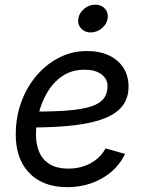

<svg xmlns="http://www.w3.org/2000/svg" viewBox="-20 -771 616 803"><path d="M261.2 11.7Q193.8 11.7 145.8 -14.6Q97.7 -41 71.8 -90.3Q45.9 -139.6 45.9 -208.5Q45.9 -280.3 68.8 -343.5Q91.8 -406.7 132.8 -454.8Q173.8 -502.9 227.8 -530.3Q281.7 -557.6 343.8 -557.6Q396.5 -557.6 435.5 -539.3Q474.6 -521 496.1 -487.5Q517.6 -454.1 517.6 -408.7Q517.6 -362.8 493.9 -330.3Q470.2 -297.9 420.4 -277.3Q370.6 -256.8 292.7 -247.3Q214.8 -237.8 106.9 -237.8L118.7 -304.2Q208 -304.2 268.1 -309.3Q328.1 -314.5 363.5 -326.7Q398.9 -338.9 414.3 -359.4Q429.7 -379.9 429.7 -410.6Q429.7 -441.9 403.6 -460.7Q377.4 -479.5 335 -479.5Q279.8 -479.5 241 -452.9Q202.1 -426.3 177.7 -384.5Q153.3 -342.8 141.8 -296.1Q130.4 -249.5 130.4 -209Q130.4 -168.9 143.6 -136.5Q156.7 -104 186.8 -85Q216.8 -65.9 266.6 -65.9Q318.8 -65.9 359.6 -88.6Q400.4 -111.3 421.4 -150.4L502.9 -127.4Q472.7 -63 407.5 -25.6Q342.3 11.7 261.2 11.7ZM358.9 -635.3Q334 -635.3 318.8 -652.3Q303.7 -669.4 307.6 -693.4Q311.5 -717.8 332.5 -734.6Q353.5 -751.5 378.4 -751.5Q403.8 -751.5 418.9 -734.6Q434.1 -717.8 430.2 -693.4Q426.3 -669.4 405.3 -652.3Q384.3 -635.3 358.9 -635.3Z"/></svg>

Font: Inter
Style: Italic
Weight: 400
Italic angle: -9.3988°
Designer: Rasmus Andersson
Foundry: rsms
Version: Version 4.001;git-66647c0bb